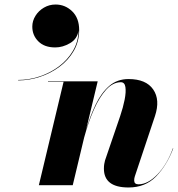

<svg xmlns="http://www.w3.org/2000/svg" viewBox="-20 -820 787 850"><path d="M261.5 -458H192.5V-460H412.5L361 -245Q379.5 -307.5 404.2 -358.5Q429 -409.5 464 -439.8Q499 -470 549 -470Q626.5 -470 658.2 -424Q690 -378 666 -306L577 -39.5Q574 -30.5 574 -21.5Q574 -4 593 -4Q634.5 -4 677 -48Q719.5 -92 745.5 -163.5L747 -163Q718.5 -88 671 -39Q623.5 10 549 10Q440 10 440 -73.5Q440 -85 441.5 -94Q443 -103 445 -110L512 -306Q525 -344.5 531.8 -378.8Q538.5 -413 535.2 -434.5Q532 -456 515 -456Q480 -456 450 -423Q420 -390 395.5 -334.5Q371 -279 352.5 -211L302 0H152ZM123 -702Q123 -727.5 137 -750Q151 -772.5 174.5 -786.2Q198 -800 226 -800Q268.5 -800 299.5 -770Q330.5 -740 330.5 -687Q330.5 -636.5 306.8 -595.2Q283 -554 243.8 -524.8Q204.5 -495.5 156.8 -479.8Q109 -464 60.5 -464V-466Q108 -466 155 -481.5Q202 -497 240.8 -526Q279.5 -555 303.2 -595.2Q327 -635.5 327.5 -684.5Q322.5 -648 290.2 -629Q258 -610 224.5 -610Q176.5 -610 149.8 -636.8Q123 -663.5 123 -702Z"/></svg>

Font: Bodoni* 96
Style: Bold Italic
Weight: 700
Italic angle: -13°
Version: Version 2.2